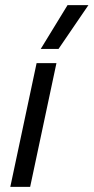

<svg xmlns="http://www.w3.org/2000/svg" viewBox="-20 -725 363 745"><path d="M242 -705H323L207 -535H138ZM122 -480H199L97 0H20Z"/></svg>

Font: Prompt Light
Style: Italic
Weight: 300
Italic angle: -12°
Designer: Katatrad Team
Foundry: CadsonDemak
Version: Version 1.000